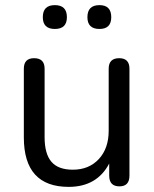

<svg xmlns="http://www.w3.org/2000/svg" viewBox="-20 -720 601 749"><path d="M368 -607Q321 -607 321 -653Q321 -700 368 -700Q414 -700 414 -653Q414 -607 368 -607ZM147 -653Q147 -700 194 -700Q241 -700 241 -653Q241 -607 194 -607Q147 -607 147 -653ZM248 9Q73 9 73 -184V-452Q73 -493 113 -493Q154 -493 154 -452V-185Q154 -120 180.5 -89Q207 -58 264 -58Q327 -58 365.5 -99.5Q404 -141 404 -210V-452Q404 -493 445 -493Q485 -493 485 -452V-35Q485 7 446 7Q406 7 406 -35V-82Q358 9 248 9Z"/></svg>

Font: Nunito
Style: Regular
Weight: 400
Designer: Vernon Adams
Foundry: Vernon Adams
Version: Version 3.602